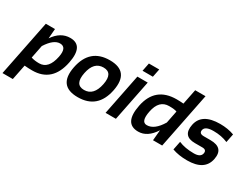

<svg xmlns="http://www.w3.org/2000/svg" viewBox="-124 -1297 2682 2082"><g transform="rotate(30 1216.5 -256.0)"><path d="M145 -118.7Q186.5 -104.5 245.1 -104.5Q362.3 -104.5 396.5 -274.9Q422.4 -405.3 335.9 -405.3Q255.9 -405.3 177.2 -281.2ZM94.2 -512.7H209L199.2 -390.6Q281.7 -512.7 401.9 -512.7Q571.8 -512.7 524.4 -276.4Q469.2 0 218.8 0Q171.4 0 122.1 -4.4L84 185.5H-45.4Z M811 -97.7Q930.7 -97.7 962.9 -258.3Q994.1 -415 874.5 -415Q754.9 -415 723.6 -258.3Q691.4 -97.7 811 -97.7ZM593.8 -256.3Q646 -517.6 895 -517.6Q1144 -517.6 1091.8 -256.3Q1039.6 4.4 790.5 4.4Q542.5 4.4 593.8 -256.3Z M1407.2 -698.2 1386.7 -595.7H1257.3L1277.8 -698.2ZM1370.1 -512.7 1267.6 0H1138.2L1240.7 -512.7Z M1796.9 -396.5Q1767.6 -408.2 1699.2 -408.2Q1574.7 -408.2 1543.5 -250.5Q1514.6 -107.4 1591.3 -107.4Q1686 -107.4 1766.1 -241.2ZM1847.2 0H1732.4L1744.1 -131.8Q1660.2 0 1544.9 0Q1365.2 0 1415 -249.5Q1467.8 -512.7 1733.9 -512.7Q1773.4 -512.7 1819.3 -508.8L1857.4 -698.2H1986.8Z M1974.1 -24.4 1995.6 -131.8Q2074.2 -97.7 2186 -97.7Q2269.5 -97.7 2280.3 -151.4Q2290 -200.2 2233.9 -200.2H2141.1Q1984.9 -200.2 2016.1 -356.4Q2048.3 -517.6 2276.4 -517.6Q2373 -517.6 2452.6 -488.3L2431.2 -380.9Q2352.5 -415 2252.4 -415Q2147.5 -415 2136.7 -361.3Q2127 -312.5 2188 -312.5H2271Q2441.9 -312.5 2410.6 -156.2Q2378.4 4.9 2160.6 4.9Q2053.7 4.9 1974.1 -24.4Z"/></g></svg>

Font: Sansation
Style: Bold Italic
Weight: 700
Designer: Bernd Montag
Version: Version 1.301